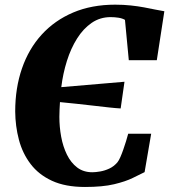

<svg xmlns="http://www.w3.org/2000/svg" viewBox="-20 -772 706 802"><path d="M335 9Q253 9 197.2 -16.8Q141.5 -42.5 107.8 -87Q74 -131.5 59 -188.2Q44 -245 43.5 -306.5Q43.5 -404.5 71.8 -486.2Q100 -568 154.2 -627.5Q208.5 -687 285.8 -719.8Q363 -752.5 461 -752.5Q496 -752.5 526.2 -749.2Q556.5 -746 582 -741.2Q607.5 -736.5 628.5 -732Q649.5 -727.5 666.5 -725L635 -520.5H518L502 -689Q491 -695.5 474.8 -698Q458.5 -700.5 442 -700.5Q398 -700.5 363 -676.5Q328 -652.5 302 -611.2Q276 -570 259.5 -517.5Q243 -465 236 -408L500 -430.5L484 -319Q465 -320 435.5 -323.2Q406 -326.5 371 -330.5Q336 -334.5 299.5 -338.5Q263 -342.5 230.5 -345.5Q229.5 -330.5 228.8 -314.8Q228 -299 228 -284Q228 -242 235.5 -201Q243 -160 259.5 -126.2Q276 -92.5 302.2 -72.5Q328.5 -52.5 365.5 -52.5Q379.5 -52.5 398.5 -55.8Q417.5 -59 436.5 -67.8Q455.5 -76.5 470.5 -94Q476.5 -101.5 482.8 -115.8Q489 -130 495 -147.2Q501 -164.5 506.5 -182Q512 -199.5 515.5 -213.5H611.5L584 -53Q564.5 -43.5 534.8 -28.8Q505 -14 457 -2.5Q409 9 335 9Z"/></svg>

Font: Merriweather 60pt Black
Style: Italic
Weight: 900
Italic angle: -7.8°
Version: Version 2.101